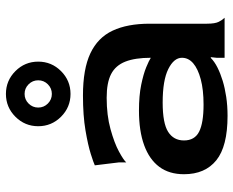

<svg xmlns="http://www.w3.org/2000/svg" viewBox="-90 -688 788 648"><g transform="rotate(-90 304.0 -364.0)"><path d="M237 10Q134 10 87 -28Q40 -66 40 -137Q40 -187 65 -220.5Q90 -254 138 -271.5Q186 -289 255 -289Q305 -289 341.5 -281.5Q378 -274 401 -264.5Q424 -255 433 -249Q433 -302 420 -335Q407 -368 378 -383Q349 -398 298 -398Q239 -398 192 -385Q145 -372 116.5 -356.5Q88 -341 80 -332V-356L70 -438Q78 -442 108 -451.5Q138 -461 188 -469.5Q238 -478 306 -478Q395 -478 448 -453Q501 -428 524.5 -378Q548 -328 548 -253V-60Q548 -32 554.5 -19.5Q561 -7 568 0H433V-27L435 -46L433 -47Q420 -34 400 -24Q380 -14 355.5 -6.5Q331 1 301 5.5Q271 10 237 10ZM275 -71Q325 -71 360.5 -80.5Q396 -90 414.5 -106Q433 -122 433 -144Q433 -171 395 -190Q357 -209 282 -209Q212 -209 183 -190.5Q154 -172 154 -137Q154 -101 183.5 -86Q213 -71 275 -71ZM311 -520Q266 -520 234 -552Q202 -584 202 -629Q202 -674 234 -706Q266 -738 311 -738Q356 -738 388 -706Q420 -674 420 -629Q420 -584 388 -552Q356 -520 311 -520ZM311 -583Q330 -583 343.5 -596.5Q357 -610 357 -629Q357 -648 343.5 -661.5Q330 -675 311 -675Q292 -675 278.5 -661.5Q265 -648 265 -629Q265 -610 278.5 -596.5Q292 -583 311 -583Z"/></g></svg>

Font: Red Rose Medium
Style: Regular
Weight: 500
Designer: Jaikishan Patel
Version: Version 2.000